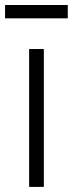

<svg xmlns="http://www.w3.org/2000/svg" viewBox="-34 -732 286 752"><path d="M80.1 0V-540H137.7V0ZM-14.2 -660.2V-712.4H231.4V-660.2Z"/></svg>

Font: Manrope Light
Style: Regular
Weight: 300
Designer: Mikhail Sharanda
Foundry: Mikhail Sharanda
Version: Version 4.505;FEAKit 1.0